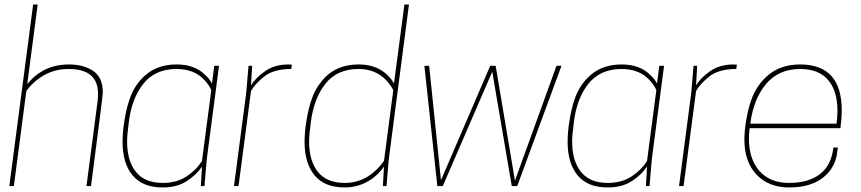

<svg xmlns="http://www.w3.org/2000/svg" viewBox="-20 -820 3794 846"><path d="M381 0H361L410 -374Q412 -391 412 -406Q412 -516 283 -516Q222 -516 174 -488.5Q126 -461 96 -419L41 0H21L126 -800H146L100 -449Q170 -536 283 -536Q348 -536 390.5 -507.5Q433 -479 433 -412Q433 -397 381 0Z M945 -530H924ZM697 6Q608 6 564 -47.5Q520 -101 520 -195Q520 -239 528.5 -290Q537 -341 549 -377Q572 -449 625 -492.5Q678 -536 758 -536Q838 -536 884 -490Q904 -472 914 -452L924 -530H945L891 -118L881 0H865L870 -86Q846 -50 803 -22Q760 6 697 6ZM697 -14Q759 -14 802.5 -43Q846 -72 870 -111L911 -423Q902 -444 882 -466Q837 -516 758 -516Q663 -516 611 -450Q559 -384 547 -277Q540 -224 540 -197Q540 -111 579 -62.5Q618 -14 697 -14Z M1031 0H1011L1065 -412L1075 -530H1091L1086 -444Q1105 -476 1147.5 -506Q1190 -536 1251 -536L1266 -535L1263 -516Q1186 -516 1144.5 -483Q1103 -450 1086 -419Z M1499 6Q1410 6 1366 -47.5Q1322 -101 1322 -195Q1322 -239 1330.5 -289.5Q1339 -340 1351 -376Q1367 -427 1402 -468Q1460 -536 1560 -536Q1616 -536 1655.5 -513Q1695 -490 1716 -452L1762 -800H1782L1693 -118L1683 0H1667L1672 -86Q1640 -41 1595 -17.5Q1550 6 1499 6ZM1499 -14Q1602 -14 1672 -111L1713 -423Q1662 -516 1560 -516Q1465 -516 1413.5 -450.5Q1362 -385 1349 -277Q1342 -224 1342 -197Q1342 -111 1381 -62.5Q1420 -14 1499 -14Z M2259 0H2235L2149 -504L1931 0H1907L1850 -530H1871L1923 -26L2140 -530H2164L2249 -24L2432 -530H2454Z M2906 -530H2885ZM2658 6Q2569 6 2525 -47.5Q2481 -101 2481 -195Q2481 -239 2489.5 -290Q2498 -341 2510 -377Q2533 -449 2586 -492.5Q2639 -536 2719 -536Q2799 -536 2845 -490Q2865 -472 2875 -452L2885 -530H2906L2852 -118L2842 0H2826L2831 -86Q2807 -50 2764 -22Q2721 6 2658 6ZM2658 -14Q2720 -14 2763.5 -43Q2807 -72 2831 -111L2872 -423Q2863 -444 2843 -466Q2798 -516 2719 -516Q2624 -516 2572 -450Q2520 -384 2508 -277Q2501 -224 2501 -197Q2501 -111 2540 -62.5Q2579 -14 2658 -14Z M2992 0H2972L3026 -412L3036 -530H3052L3047 -444Q3066 -476 3108.5 -506Q3151 -536 3212 -536L3227 -535L3224 -516Q3147 -516 3105.5 -483Q3064 -450 3047 -419Z M3457 6Q3367 6 3313.5 -50.5Q3260 -107 3260 -204Q3260 -246 3268.5 -293.5Q3277 -341 3289 -376Q3313 -447 3368 -491.5Q3423 -536 3506 -536Q3689 -536 3689 -333Q3689 -303 3683 -255H3283Q3280 -231 3280 -209Q3280 -119 3326.5 -66.5Q3373 -14 3457 -14Q3542 -14 3592.5 -52.5Q3643 -91 3652 -170H3672L3666 -131Q3652 -69 3598.5 -31.5Q3545 6 3457 6ZM3666 -275Q3670 -305 3670 -332Q3670 -420 3628.5 -468Q3587 -516 3506 -516Q3411 -516 3355.5 -450Q3300 -384 3286 -275Z"/></svg>

Font: Tanohe Sans Thin
Style: Italic
Weight: 100
Designer: Village Type and Design LLC & Cristiano Sobral
Foundry: Cooper Hewitt Smithsonian Design Museum
Version: Version 1.00;September 29, 2021;FontCreator 13.0.0.2655 64-b